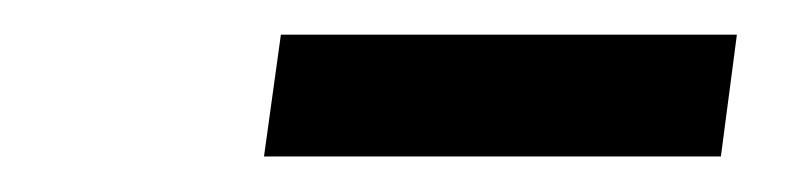

<svg xmlns="http://www.w3.org/2000/svg" viewBox="-20 -714 456 108"><path d="M138 -694.5H394.5L385.5 -626H128.5Z"/></svg>

Font: Merriweather 72pt
Style: Italic
Weight: 400
Italic angle: -7.8°
Version: Version 2.101